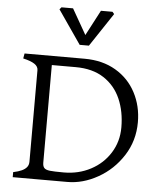

<svg xmlns="http://www.w3.org/2000/svg" viewBox="-66 -1103 965 1159"><g transform="rotate(5 417.0 -523.5)"><path d="M55 0V-30.5Q86.5 -37.2 106.1 -46.2Q125.8 -55.2 136.6 -68.5Q147.5 -81.8 147.5 -101.8V-656.5Q147.5 -678.8 124.8 -693.9Q102 -709 55.8 -719.5L61.2 -750H425Q533.8 -750 613.8 -702.9Q693.8 -655.8 736.2 -575Q778.8 -494.2 778.8 -396Q778.8 -283.8 720.6 -193.2Q662.5 -102.8 571.2 -51.4Q480 0 386 0ZM359.5 -55.2Q448.8 -55.2 522.5 -94.1Q596.2 -133 639.2 -201.9Q682.2 -270.8 682.2 -356Q682.2 -452.2 648.8 -528.9Q615.2 -605.5 546.9 -650.1Q478.5 -694.8 376.2 -694.8H231.2V-104Q231.2 -81.5 240.8 -71.2Q250.2 -61 275 -58.1Q299.8 -55.2 359.5 -55.2ZM248 -1034 259 -1047H329L417 -893L498 -1047H568L579 -1034L444 -831H388Z"/></g></svg>

Font: TMT Limkin
Style: Regular
Weight: 400
Designer: Gabriel Drozdov
Version: Version 1.000;Glyphs 3.1.2 (3151)